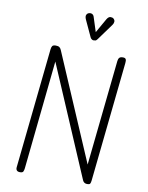

<svg xmlns="http://www.w3.org/2000/svg" viewBox="-129 -1383 1131 1472"><g transform="rotate(10 436.5 -647.0)"><path d="M132 0Q114 0 106.5 -8.8Q99 -17.5 100.5 -33L199 -969Q201 -986.5 207.5 -995.2Q214 -1004 234.5 -1004Q253.5 -1004 262.8 -997Q272 -990 277 -977.5L632.5 -148L719 -969Q721 -986.5 729 -995.2Q737 -1004 757 -1004Q774.5 -1004 779.5 -994.2Q784.5 -984.5 782 -964L684 -32.5Q682 -14.5 677.2 -7.2Q672.5 0 655 0Q629 0 619 -23L251.5 -882.5L163.5 -36.5Q162 -22.5 157.2 -11.2Q152.5 0 132 0ZM509.5 -1093.5Q505 -1093.5 497.8 -1098.2Q490.5 -1103 486.5 -1111L427 -1239.5Q416.5 -1262.5 422.2 -1275.5Q428 -1288.5 439.5 -1292Q454.5 -1297 466 -1291Q477.5 -1285 481.5 -1270.5L517.5 -1158.5L580.5 -1269.5Q593.5 -1291 608.5 -1291.8Q623.5 -1292.5 633 -1285Q644.5 -1274.5 644 -1261.8Q643.5 -1249 635 -1237L542 -1109Q533.5 -1096.5 525.2 -1095Q517 -1093.5 509.5 -1093.5Z"/></g></svg>

Font: Edu SA Hand Cursive
Style: Regular
Weight: 400
Designer: Tina and Corey Anderson, Eben Sorkin, Mirko Velimirovic
Foundry: Google for Education
Version: Version 2.000